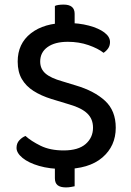

<svg xmlns="http://www.w3.org/2000/svg" viewBox="-20 -740 569 836"><path d="M219 -50H305V71Q300 72 289.5 74Q279 76 267 76Q243 76 231 66.5Q219 57 219 36ZM305 -577H219V-714Q224 -717 234.5 -718.5Q245 -720 257 -720Q281 -720 293 -710Q305 -700 305 -680ZM257 -85Q321 -85 353 -113Q385 -141 385 -184Q385 -222 360 -246Q335 -270 283 -285L204 -309Q159 -323 126 -344Q93 -365 75 -396Q57 -427 57 -472Q57 -550 114.5 -595Q172 -640 269 -640Q324 -640 367 -628.5Q410 -617 434.5 -598.5Q459 -580 459 -557Q459 -541 451 -529.5Q443 -518 431 -510Q407 -529 365.5 -543.5Q324 -558 275 -558Q219 -558 187 -535Q155 -512 155 -472Q155 -440 178 -420Q201 -400 251 -386L310 -368Q391 -344 437.5 -301Q484 -258 484 -184Q484 -104 425.5 -54Q367 -4 258 -4Q197 -4 150.5 -17.5Q104 -31 78 -52.5Q52 -74 52 -96Q52 -116 64 -129Q76 -142 91 -148Q115 -126 156.5 -105.5Q198 -85 257 -85Z"/></svg>

Font: Baloo Tamma 2 Medium
Style: Regular
Weight: 500
Designer: Divya Kowshik, Shuchita Grover and Ek Type
Foundry: Ek Type
Version: Version 1.700